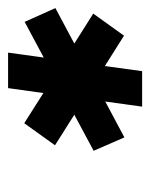

<svg xmlns="http://www.w3.org/2000/svg" viewBox="33 -824 380 487"><g transform="rotate(-90 223.5 -580.0)"><path d="M99 -631 155 -709 231.5 -660.5 244 -750H334L321.5 -659.5L412 -708L447 -630L357 -582L433 -534L377 -456L300 -504.5L287 -410H197L210 -503.5L119 -455L85 -533L176.5 -582Z"/></g></svg>

Font: Mohave
Style: Bold Italic
Weight: 700
Italic angle: -8°
Designer: Gumpita Rahayu
Foundry: Tokotype
Version: Version 2.003; ttfautohint (v1.8.3)